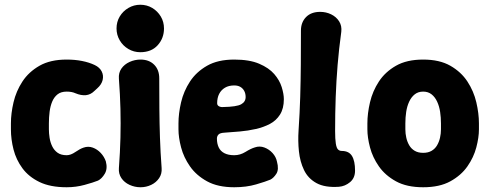

<svg xmlns="http://www.w3.org/2000/svg" viewBox="-20 -770 2064 809"><path d="M261 19Q192 19 146.5 -3Q101 -25 74.5 -61Q48 -97 37 -140Q26 -183 26 -225V-250Q26 -292 37 -339Q48 -386 74.5 -426.5Q101 -467 146.5 -493Q192 -519 261 -519Q296 -519 326 -513Q356 -507 379 -496Q400 -486 408.5 -469Q417 -452 412.5 -433Q408 -414 390 -398L378 -387Q362 -371 342 -369Q322 -367 298 -377Q283 -384 261 -384Q237 -384 222.5 -372.5Q208 -361 200 -342Q192 -323 189 -299Q186 -275 186 -250V-225Q186 -208 189 -189Q192 -170 200 -153.5Q208 -137 222.5 -126.5Q237 -116 261 -116Q278 -116 297.5 -129.5Q317 -143 332 -148Q352 -155 371 -148Q390 -141 404.5 -125.5Q419 -110 426 -90Q434 -59 421.5 -38Q409 -17 393 -9Q373 -1 336.5 9Q300 19 261 19Z M572 19Q548 19 526 9Q504 -1 491.5 -19.5Q479 -38 481 -62Q486 -129 487.5 -189.5Q489 -250 487.5 -311Q486 -372 481 -438Q479 -463 491.5 -481Q504 -499 526 -509Q548 -519 572 -519Q608 -519 629.5 -497.5Q651 -476 651 -440Q651 -373 651.5 -312Q652 -251 654 -190Q656 -129 661 -62Q663 -38 650.5 -19.5Q638 -1 617 9Q596 19 572 19ZM571 -550Q544 -550 521 -563.5Q498 -577 484.5 -600Q471 -623 471 -650Q471 -678 484.5 -700.5Q498 -723 521 -736.5Q544 -750 571 -750Q599 -750 621.5 -736.5Q644 -723 657.5 -700.5Q671 -678 671 -650Q671 -609 644.5 -579.5Q618 -550 571 -550Z M967 19Q898 19 852.5 -6Q807 -31 780.5 -69Q754 -107 743 -149Q732 -191 732 -225V-250Q732 -292 743 -339Q754 -386 780.5 -426.5Q807 -467 852.5 -493Q898 -519 967 -519Q1031 -519 1072 -501.5Q1113 -484 1135.5 -458Q1158 -432 1167 -403Q1176 -374 1176 -352Q1176 -313 1160 -287.5Q1144 -262 1117.5 -248Q1091 -234 1058 -226.5Q1025 -219 990.5 -216Q956 -213 926 -211Q907 -210 900.5 -203Q894 -196 894 -186Q894 -165 901.5 -149Q909 -133 925.5 -124.5Q942 -116 967 -116Q992 -116 1014.5 -130Q1037 -144 1054 -149Q1074 -156 1094 -148.5Q1114 -141 1128.5 -125Q1143 -109 1147 -89Q1156 -56 1144.5 -38Q1133 -20 1119 -13Q1100 -5 1059 7Q1018 19 967 19ZM920 -319Q977 -320 996 -330.5Q1015 -341 1015 -361Q1015 -376 1009 -387Q1003 -398 992.5 -404Q982 -410 967 -410Q944 -410 928 -400.5Q912 -391 903.5 -374.5Q895 -358 895 -335Q895 -326 903 -322Q911 -318 920 -319Z M1408 17Q1349 21 1313.5 1.5Q1278 -18 1261 -53.5Q1244 -89 1239.5 -132.5Q1235 -176 1238 -220Q1243 -295 1245 -362.5Q1247 -430 1247.5 -498Q1248 -566 1248 -641Q1248 -676 1269.5 -698Q1291 -720 1329 -720Q1354 -720 1375.5 -709.5Q1397 -699 1409 -680Q1421 -661 1418 -636Q1408 -563 1402.5 -496Q1397 -429 1394.5 -361Q1392 -293 1392 -218Q1392 -184 1395 -165Q1398 -146 1404.5 -140Q1411 -134 1420 -134Q1450 -134 1463 -113Q1476 -92 1476 -51Q1476 -20 1455 -2.5Q1434 15 1408 17Z M1998 -225Q1998 -191 1987 -149Q1976 -107 1949.5 -69Q1923 -31 1877.5 -6Q1832 19 1763 19Q1694 19 1648.5 -6Q1603 -31 1576.5 -69Q1550 -107 1539 -149Q1528 -191 1528 -225V-250Q1528 -292 1539 -339Q1550 -386 1576.5 -426.5Q1603 -467 1648.5 -493Q1694 -519 1763 -519Q1832 -519 1877.5 -493Q1923 -467 1949.5 -426.5Q1976 -386 1987 -339Q1998 -292 1998 -250ZM1838 -250Q1838 -275 1834.5 -298.5Q1831 -322 1822 -341.5Q1813 -361 1798.5 -372.5Q1784 -384 1763 -384Q1742 -384 1727.5 -372.5Q1713 -361 1704 -341.5Q1695 -322 1691.5 -298.5Q1688 -275 1688 -250V-225Q1688 -207 1692 -189.5Q1696 -172 1704.5 -157.5Q1713 -143 1727.5 -134.5Q1742 -126 1763 -126Q1784 -126 1798.5 -134.5Q1813 -143 1821.5 -157.5Q1830 -172 1834 -189.5Q1838 -207 1838 -225Z"/></svg>

Font: Winky Sans
Style: Bold
Weight: 700
Designer: Simon Atzbach
Foundry: typofactur
Version: Version 1.205